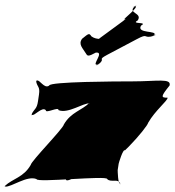

<svg xmlns="http://www.w3.org/2000/svg" viewBox="-48 -847 717 788"><path d="M305 -627C311 -617 314 -614 345 -631C384 -636 324 -576 352 -582C383 -599 324 -565 355 -582C390 -610 347 -598 392 -622C423 -639 482 -669 513 -686C565 -714 536 -686 584 -700C615 -717 554 -686 585 -703C601 -723 510 -708 531 -742C562 -759 486 -746 517 -763C539 -795 472 -792 506 -822C537 -839 473 -805 504 -822C532 -824 449 -763 464 -768C495 -785 325 -667 356 -684C374 -691 348 -682 327 -698C318 -712 316 -710 289 -688C272 -665 292 -649 305 -627ZM494 -513C432 -513 156 -512 154 -496C134 -480 114 -523 103 -516C101 -500 102 -530 100 -514C105 -488 117 -493 112 -459L108 -432C103 -398 94 -403 81 -377C79 -361 85 -392 83 -376C92 -368 124 -411 140 -395C138 -379 194 -411 192 -395C231 -379 293 -425 321 -423C319 -407 322 -442 320 -426C289 -394 243 -387 214 -336C212 -320 80 -186 78 -170C49 -119 4 -114 -28 -84C-30 -68 -25 -97 -27 -81C0 -79 63 -128 102 -112C100 -96 394 -128 392 -112C408 -96 439 -117 445 -92C443 -76 448 -110 446 -94C436 -87 435 -147 435 -149L439 -175C439 -177 457 -237 465 -231C463 -215 467 -248 465 -232C451 -206 426 -229 406 -213C404 -197 341 -229 339 -213C296 -197 237 -182 233 -168C259 -168 260 -164 223 -118C215 -87 263 -126 355 -160C419 -160 558 -327 560 -343C589 -394 639 -432 640 -446C612 -446 611 -450 648 -496C656 -527 597 -513 494 -513Z"/></svg>

Font: Hussar Przerywany
Style: Obl
Weight: 400
Foundry: Cannot Into Space Fonts
Version: Version 0.982